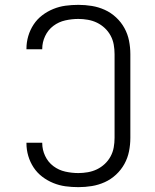

<svg xmlns="http://www.w3.org/2000/svg" viewBox="-20 -763 640 791"><path d="M303 8Q276 8 250 4.5Q224 1 199.5 -9Q175 -19 154 -35Q133 -51 118.5 -73Q104 -95 96.5 -120.5Q89 -146 89 -172Q89 -173 89 -173.5Q89 -174 89 -175H154Q154 -175 154 -174.5Q154 -174 154 -173Q154 -146 166 -120.5Q178 -95 200 -78.5Q222 -62 249 -56Q276 -50 303 -50Q322 -50 342 -53.5Q362 -57 379.5 -65.5Q397 -74 411.5 -87.5Q426 -101 435.5 -118.5Q445 -136 448.5 -155.5Q452 -175 452 -195V-540Q452 -560 448.5 -579.5Q445 -599 435.5 -616.5Q426 -634 411.5 -647.5Q397 -661 379.5 -669.5Q362 -678 342 -681.5Q322 -685 303 -685Q276 -685 249 -679Q222 -673 200 -656.5Q178 -640 166 -614.5Q154 -589 154 -562Q154 -561 154 -560.5Q154 -560 154 -560H89Q89 -561 89 -561.5Q89 -562 89 -563Q89 -589 96.5 -614.5Q104 -640 118.5 -662Q133 -684 154 -700Q175 -716 199.5 -726Q224 -736 250 -739.5Q276 -743 303 -743Q331 -743 358.5 -738.5Q386 -734 411.5 -722.5Q437 -711 458 -691.5Q479 -672 492.5 -647.5Q506 -623 511.5 -595.5Q517 -568 517 -540V-195Q517 -167 511.5 -139.5Q506 -112 492.5 -87.5Q479 -63 458 -43.5Q437 -24 411.5 -12.5Q386 -1 358.5 3.5Q331 8 303 8Z"/></svg>

Font: Iosevka Custom Light Extended
Style: Regular
Weight: 300
Width: 7
Monospace: yes
Designer: Belleve Invis
Foundry: Belleve Invis
Version: Version 11.2.4; ttfautohint (v1.8.4)